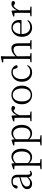

<svg xmlns="http://www.w3.org/2000/svg" viewBox="1930 -2772 1104 5003"><g transform="rotate(-90 2481.5 -271.0)"><path d="M364.3 -115.2V-287.1Q306.6 -273.4 241.2 -251Q123 -204.1 123 -127.9Q123 -84 148.9 -61Q174.8 -38.1 218.8 -38.1Q252.9 -38.1 283.7 -54.7Q314.5 -71.3 364.3 -115.2ZM519.5 -51.8 536.1 -34.2Q503.9 11.7 454.1 11.7Q417 11.7 394 -12.7Q371.1 -37.1 366.2 -81.1Q315.4 -28.3 279.3 -7.3Q243.2 13.7 193.4 13.7Q132.8 13.7 93.3 -20.5Q53.7 -54.7 53.7 -117.2Q53.7 -170.9 92.3 -209Q130.9 -247.1 225.6 -280.3Q293 -301.8 364.3 -317.4V-349.6Q364.3 -430.7 338.4 -460.4Q312.5 -490.2 251 -490.2Q215.8 -490.2 171.9 -473.6L151.4 -402.3Q141.6 -362.3 107.4 -362.3Q71.3 -362.3 68.4 -396.5Q84 -458 136.2 -491.7Q188.5 -525.4 265.6 -525.4Q349.6 -525.4 389.6 -483.9Q429.7 -442.4 429.7 -349.6V-112.3Q429.7 -66.4 440.9 -47.9Q452.1 -29.3 475.6 -29.3Q497.1 -29.3 519.5 -51.8Z M733.4 -410.2V-94.7Q796.9 -31.2 874 -31.2Q944.3 -31.2 990.2 -86.4Q1036.1 -141.6 1036.1 -253.9Q1036.1 -363.3 993.2 -421.9Q950.2 -480.5 879.9 -480.5Q807.6 -480.5 733.4 -410.2ZM724.6 -512.7 730.5 -441.4Q801.8 -525.4 900.4 -525.4Q991.2 -525.4 1049.3 -452.1Q1107.4 -378.9 1107.4 -258.8Q1107.4 -134.8 1045.9 -60.5Q984.4 13.7 887.7 13.7Q794.9 13.7 731.4 -60.5V32.2Q731.4 100.6 733.4 219.7L835.9 232.4V261.7H573.2V232.4L665 219.7Q667 102.5 667 34.2V-279.3Q667 -373 664.1 -444.3L572.3 -450.2V-478.5L710 -523.4Z M1354.5 -410.2V-94.7Q1418 -31.2 1495.1 -31.2Q1565.4 -31.2 1611.3 -86.4Q1657.2 -141.6 1657.2 -253.9Q1657.2 -363.3 1614.3 -421.9Q1571.3 -480.5 1501 -480.5Q1428.7 -480.5 1354.5 -410.2ZM1345.7 -512.7 1351.6 -441.4Q1422.9 -525.4 1521.5 -525.4Q1612.3 -525.4 1670.4 -452.1Q1728.5 -378.9 1728.5 -258.8Q1728.5 -134.8 1667 -60.5Q1605.5 13.7 1508.8 13.7Q1416 13.7 1352.5 -60.5V32.2Q1352.5 100.6 1354.5 219.7L1457 232.4V261.7H1194.3V232.4L1286.1 219.7Q1288.1 102.5 1288.1 34.2V-279.3Q1288.1 -373 1285.2 -444.3L1193.4 -450.2V-478.5L1331.1 -523.4Z M1971.7 -512.7 1980.5 -380.9Q2005.9 -446.3 2051.3 -485.8Q2096.7 -525.4 2146.5 -525.4Q2204.1 -525.4 2221.7 -490.2Q2221.7 -430.7 2169.9 -430.7Q2141.6 -430.7 2109.4 -460.9L2096.7 -470.7Q2021.5 -430.7 1980.5 -320.3V-226.6Q1980.5 -151.4 1982.4 -40L2076.2 -29.3V0H1825.2V-29.3L1912.1 -40Q1914.1 -149.4 1914.1 -226.6V-281.2Q1914.1 -373 1911.1 -444.3L1819.3 -450.2V-478.5L1958 -523.4Z M2679.2 -56.2Q2607.4 13.7 2507.8 13.7Q2408.2 13.7 2336.9 -56.2Q2265.6 -126 2265.6 -253.9Q2265.6 -381.8 2337.4 -453.6Q2409.2 -525.4 2507.8 -525.4Q2606.4 -525.4 2678.7 -453.6Q2751 -381.8 2751 -253.9Q2751 -126 2679.2 -56.2ZM2507.8 -22.5Q2586.9 -22.5 2631.8 -82.5Q2676.8 -142.6 2676.8 -253.9Q2676.8 -365.2 2631.3 -427.7Q2585.9 -490.2 2507.8 -490.2Q2428.7 -490.2 2384.3 -428.2Q2339.8 -366.2 2339.8 -253.9Q2339.8 -141.6 2383.8 -82Q2427.7 -22.5 2507.8 -22.5Z M3267.6 -115.2 3286.1 -105.5Q3232.4 13.7 3092.8 13.7Q2984.4 13.7 2918 -59.6Q2851.6 -132.8 2851.6 -254.9Q2851.6 -377 2925.3 -451.2Q2999 -525.4 3099.6 -525.4Q3167 -525.4 3217.8 -490.2Q3268.6 -455.1 3284.2 -396.5Q3278.3 -363.3 3245.1 -363.3Q3209 -363.3 3199.2 -402.3L3175.8 -474.6Q3138.7 -490.2 3102.5 -490.2Q3022.5 -490.2 2972.2 -427.7Q2921.9 -365.2 2921.9 -261.7Q2921.9 -158.2 2974.1 -97.2Q3026.4 -36.1 3109.4 -36.1Q3208 -36.1 3267.6 -115.2Z M3856.4 -40 3936.5 -29.3V0H3698.2V-29.3L3786.1 -40Q3788.1 -149.4 3788.1 -226.6V-331.1Q3788.1 -406.2 3764.2 -438Q3740.2 -469.7 3690.4 -469.7Q3604.5 -469.7 3516.6 -380.9V-226.6Q3516.6 -149.4 3518.6 -40L3597.7 -29.3V0H3359.4V-29.3L3447.3 -40Q3449.2 -149.4 3449.2 -226.6V-734.4L3357.4 -739.3V-768.6L3501 -802.7L3517.6 -794.9L3514.6 -640.6V-418Q3610.4 -525.4 3719.7 -525.4Q3787.1 -525.4 3820.8 -480Q3854.5 -434.6 3854.5 -332V-226.6Q3854.5 -149.4 3856.4 -40Z M4095.7 -295.9 4349.6 -294.9Q4376 -294.9 4386.2 -308.1Q4396.5 -321.3 4396.5 -347.7Q4396.5 -405.3 4358.9 -447.8Q4321.3 -490.2 4260.7 -490.2Q4197.3 -490.2 4149.9 -438Q4102.5 -385.7 4095.7 -295.9ZM4456.1 -261.7H4094.7Q4095.7 -149.4 4147.5 -92.8Q4199.2 -36.1 4282.2 -36.1Q4377 -36.1 4441.4 -110.4L4460.9 -95.7Q4430.7 -43.9 4379.4 -15.1Q4328.1 13.7 4264.6 13.7Q4159.2 13.7 4091.3 -56.6Q4023.4 -127 4023.4 -253.9Q4023.4 -374 4094.2 -449.7Q4165 -525.4 4264.6 -525.4Q4353.5 -525.4 4408.2 -468.8Q4462.9 -412.1 4462.9 -322.3Q4462.9 -282.2 4456.1 -261.7Z M4706.1 -512.7 4714.8 -380.9Q4740.2 -446.3 4785.6 -485.8Q4831.1 -525.4 4880.9 -525.4Q4938.5 -525.4 4956.1 -490.2Q4956.1 -430.7 4904.3 -430.7Q4876 -430.7 4843.8 -460.9L4831.1 -470.7Q4755.9 -430.7 4714.8 -320.3V-226.6Q4714.8 -151.4 4716.8 -40L4810.5 -29.3V0H4559.6V-29.3L4646.5 -40Q4648.4 -149.4 4648.4 -226.6V-281.2Q4648.4 -373 4645.5 -444.3L4553.7 -450.2V-478.5L4692.4 -523.4Z"/></g></svg>

Font: GenYoMin TW TTF Light
Style: Regular
Weight: 300
Version: Version 1.300